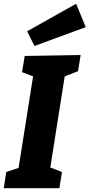

<svg xmlns="http://www.w3.org/2000/svg" viewBox="-26 -999 475 1019"><path d="M388 -621 301 -587 320 -610 238 -91 229 -115 303 -86 289 0H-6L7 -86L91 -114L70 -91L152 -609L170 -586L91 -616L105 -702L402 -707ZM157 -755 118 -833 378 -979 429 -855Z"/></svg>

Font: Bitter Thin ExtraBold
Style: Italic
Weight: 800
Italic angle: -9°
Version: Version 2.002